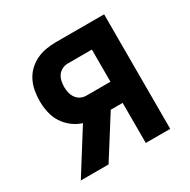

<svg xmlns="http://www.w3.org/2000/svg" viewBox="-124 -637 748 755"><g transform="rotate(-30 250.0 -260.0)"><path d="M35 0 155 -191Q130 -199 109.5 -215Q89 -231 75.5 -252.5Q62 -274 56.5 -299.5Q51 -325 51 -351Q51 -374 55 -396.5Q59 -419 69 -439.5Q79 -460 95.5 -476Q112 -492 132.5 -502Q153 -512 175.5 -516Q198 -520 221 -520H441V0H330V-182H276L161 0ZM221 -278H330V-424H221Q207 -424 195 -418Q183 -412 175.5 -401.5Q168 -391 165 -377.5Q162 -364 162 -351Q162 -338 165 -325Q168 -312 175.5 -301Q183 -290 195 -284Q207 -278 221 -278Z"/></g></svg>

Font: Iosevka Fixed
Style: Bold
Weight: 700
Monospace: yes
Designer: Belleve Invis
Foundry: Belleve Invis
Version: Version 32.3.0